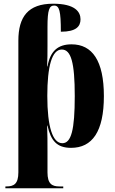

<svg xmlns="http://www.w3.org/2000/svg" viewBox="-20 -787 618 1035"><path d="M9 228H321V218H300C260 218 236 204 236 142V27C236 -19 236 -65 234 -110H236C254 -29 286 10 363 10C477 10 540 -77 540 -269C540 -460 477 -548 366 -548C292 -548 251 -512 236 -429H234C236 -464 236 -506 236 -541V-642C236 -735 246 -757 272 -757C300 -757 308 -728 308 -616C391 -616 414 -645 414 -683C414 -723 385 -767 266 -767C131 -767 79 -696 79 -568V142C79 204 55 218 15 218H9ZM316 -15C264 -15 235 -103 235 -270C235 -430 260 -520 313 -520C363 -520 383 -450 383 -269C383 -86 364 -15 316 -15Z"/></svg>

Font: Noto Serif Display Condensed ExtraBold
Style: Regular
Weight: 800
Width: 3
Designer: Monotype Design Team
Foundry: Monotype Imaging Inc.
Version: Version 2.009